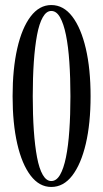

<svg xmlns="http://www.w3.org/2000/svg" viewBox="-20 -731 408 762"><path d="M183.5 11Q136 11 101.5 -34.2Q67 -79.5 48.5 -160.2Q30 -241 30 -349Q30 -457.5 48.5 -538.8Q67 -620 101.5 -665.5Q136 -711 183.5 -711Q232 -711 266.8 -665.5Q301.5 -620 320.5 -538.8Q339.5 -457.5 339.5 -349Q339.5 -241 320.5 -160.2Q301.5 -79.5 266.8 -34.2Q232 11 183.5 11ZM183.5 -12.5Q204 -12.5 218.2 -37Q232.5 -61.5 241.8 -106.8Q251 -152 255.2 -213.5Q259.5 -275 259.5 -349Q259.5 -423 255.2 -484.8Q251 -546.5 241.8 -592Q232.5 -637.5 218.2 -662.5Q204 -687.5 183.5 -687.5Q164 -687.5 149.8 -662.5Q135.5 -637.5 127 -592Q118.5 -546.5 114.2 -484.8Q110 -423 110 -349Q110 -275 114.2 -213.5Q118.5 -152 127 -106.8Q135.5 -61.5 149.8 -37Q164 -12.5 183.5 -12.5Z"/></svg>

Font: Imbue 48pt
Style: Regular
Weight: 400
Designer: Tyler Finck
Foundry: Etcetera Type Company
Version: Version 1.102